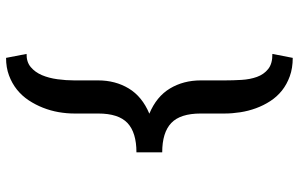

<svg xmlns="http://www.w3.org/2000/svg" viewBox="-198 -622 996 640"><g transform="rotate(90 300.0 -302.0)"><path d="M159.7 107.4Q186.5 107.9 203.6 93.5Q220.7 79.1 230.5 56.2Q240.2 33.2 244.1 4.6Q248 -23.9 248 -51.8V-131.3Q248 -188.5 274.9 -233.2Q301.8 -277.8 358.9 -301.8Q301.8 -325.7 274.9 -370.6Q248 -415.5 248 -473.1V-552.7Q248 -580.6 246.3 -609.1Q244.6 -637.7 236.3 -660.6Q228 -683.6 210 -698Q191.9 -712.4 159.7 -711.9L172.9 -779.8Q207 -779.8 234.1 -770Q261.2 -760.3 282 -743.7Q302.7 -727.1 317.1 -704.8Q331.5 -682.6 340.8 -657.2Q350.1 -631.8 354.2 -605Q358.4 -578.1 358.4 -552.7V-473.1Q358.4 -404.8 390.1 -374.8Q421.9 -344.7 487.8 -344.7V-258.8Q421.9 -258.8 390.1 -229Q358.4 -199.2 358.4 -131.3V-51.8Q358.4 -26.4 353.8 0.5Q349.1 27.3 339.1 52.7Q329.1 78.1 314.2 100.6Q299.3 123 278.6 139.6Q257.8 156.2 231.4 166Q205.1 175.8 172.9 175.8Z"/></g></svg>

Font: TypoPRO Roboto Mono
Style: Regular
Weight: 500
Designer: Google
Version: Version 2.000986; 2015; ttfautohint (v1.3)